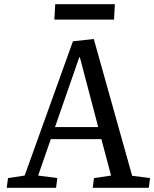

<svg xmlns="http://www.w3.org/2000/svg" viewBox="-20 -891 732 911"><path d="M425 -706 607 -57 692 -46 686 0H420L426 -46L507 -58L461 -231H221L161 -58L252 -46L246 0H12L18 -46L97 -58L326 -695ZM241 -288H446L359 -619H356ZM242 -871H525L521 -798H238Z"/></svg>

Font: Literata
Style: Italic
Weight: 400
Italic angle: -2°
Designer: Latin by Veronika Burian and Jose Scaglione. Greek by Irene Vlachou. Cyrillic by Vera Evstafieva
Foundry: TypeTogether
Version: Version 3.103;gftools[0.9.29]